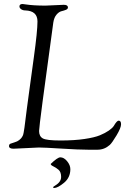

<svg xmlns="http://www.w3.org/2000/svg" viewBox="-20 -739 629 958"><path d="M233 79Q267 46 281 46Q299 46 315 65.5Q331 85 331 105Q331 147 299.5 173Q268 199 250 199Q245 199 245 195Q245 193 255 187Q285 169 285 144Q285 119 272 108Q259 97 246 91Q233 85 233 79ZM174 -3 48 3Q25 3 25 -10Q25 -19 32 -22Q39 -25 53 -29Q67 -33 75.5 -40Q84 -47 87 -51Q90 -55 93 -60.5Q96 -66 98 -77.5Q100 -89 102 -102Q104 -115 107 -141.5Q110 -168 114 -196.5Q118 -225 124.5 -274.5Q131 -324 149 -454Q167 -584 167 -632Q167 -685 106 -687Q94 -687 85.5 -693Q77 -699 77 -707Q77 -719 93 -719Q95 -719 108 -717Q147 -711 207 -711L298 -715Q319 -715 319 -702Q319 -694 309 -690Q299 -686 286.5 -683Q274 -680 262 -666Q250 -652 246 -627Q175 -112 175 -85.5Q175 -59 193.5 -48.5Q212 -38 281.5 -38Q351 -38 401.5 -45.5Q452 -53 478.5 -64Q505 -75 523 -87.5Q541 -100 548 -111Q563 -137 572 -137Q584 -137 584 -119Q584 -101 561.5 -63.5Q539 -26 528 -16Q501 8 467 8H420Q373 8 287 2.5Q201 -3 174 -3Z"/></svg>

Font: Sorts Mill Goudy
Style: Italic
Weight: 400
Italic angle: -7.40001°
Version: Version 003.101